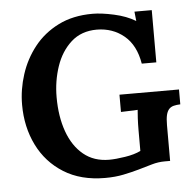

<svg xmlns="http://www.w3.org/2000/svg" viewBox="-45 -583 655 641"><g transform="rotate(-5 283.0 -263.0)"><path d="M282.4 12.1Q201 12.1 143.9 -23.7Q86.9 -59.4 57 -120.1Q27.1 -180.8 27.1 -255.2Q27.1 -306.6 43.3 -356.6Q59.4 -406.7 91.7 -447.6Q123.9 -488.4 172.9 -513Q221.9 -537.6 287.5 -537.6Q317.6 -537.6 359.2 -528.4Q400.8 -519.3 431.2 -500.9L427.9 -532.5H485.9V-357.5H437.1Q426.8 -419.9 388.7 -451.6Q350.6 -483.3 297.4 -483.7Q245.3 -483.7 211.2 -452.9Q177.1 -422.1 160.6 -373.3Q144.1 -324.5 144.1 -270.3Q144.1 -205.7 162.1 -155.3Q180.1 -104.9 215.1 -76.1Q250.1 -47.3 301.1 -47.3Q322.7 -47.3 354.4 -52.3Q386.1 -57.2 407 -67.5V-137.5Q407 -158 408 -176.8Q408.9 -195.5 410 -205Q398.2 -203.9 379.9 -203.7Q361.6 -203.5 353.9 -202.8V-260.7H553.4V-210.9Q540.9 -210.5 531.4 -208.1Q521.8 -205.7 515.6 -199.1Q509.4 -192.5 506.2 -179.9Q503.1 -167.2 503.1 -145.6V-25.7H485.1Q463.1 -25.7 441.5 -19.4Q419.9 -13.2 394.9 -5.9Q371.5 0.7 343.8 6.4Q316.1 12.1 282.4 12.1Z"/></g></svg>

Font: Parastoo
Style: Regular
Weight: 400
Foundry: Saber Rastikerdar (saber.rastikerdar@gmail.com)
Version: Version 3.000